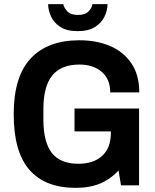

<svg xmlns="http://www.w3.org/2000/svg" viewBox="-20 -893 749 925"><path d="M354 -743Q302 -743 271 -763Q240 -783 226 -813Q212 -843 212 -873H285Q288 -856 304 -838.5Q320 -821 355 -821Q391 -821 407.5 -839Q424 -857 425 -873H498Q498 -843 483.5 -813Q469 -783 437.5 -763Q406 -743 354 -743ZM344 12Q198 12 122 -74.5Q46 -161 46 -343Q46 -524 128 -611.5Q210 -699 362 -699Q445 -699 510 -671.5Q575 -644 613 -588Q651 -532 651 -448H511Q511 -512 470 -547Q429 -582 363 -582Q274 -582 231.5 -529Q189 -476 189 -367V-318Q189 -208 230 -156Q271 -104 357 -104Q431 -104 472.5 -142.5Q514 -181 514 -251V-260H339V-370H650V0H563L551 -72Q514 -31 464 -9.5Q414 12 344 12Z"/></svg>

Font: Archivo SemiCondensed
Style: Bold
Weight: 680
Width: 4
Designer: Hector Gatti
Foundry: Omnibus-Type
Version: Version 2.001; ttfautohint (v1.8.3)